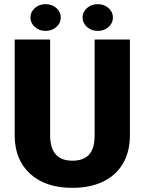

<svg xmlns="http://www.w3.org/2000/svg" viewBox="-20 -903 705 933"><path d="M611.3 -710.9V-245.6Q611.3 -166.5 577.6 -108.6Q543.9 -50.8 481 -20.5Q418 9.8 332 9.8Q202.1 9.8 127.4 -57.6Q52.7 -125 51.3 -242.2V-710.9H223.6V-238.8Q226.6 -122.1 332 -122.1Q385.3 -122.1 412.6 -151.4Q439.9 -180.7 439.9 -246.6V-710.9ZM127.9 -817.9Q127.9 -844.7 149.2 -863.8Q170.4 -882.8 201.7 -882.8Q232.9 -882.8 254.2 -863.8Q275.4 -844.7 275.4 -817.9Q275.4 -791 254.2 -772Q232.9 -752.9 201.7 -752.9Q170.4 -752.9 149.2 -772Q127.9 -791 127.9 -817.9ZM381.3 -817.9Q381.3 -844.7 402.6 -863.8Q423.8 -882.8 455.1 -882.8Q486.3 -882.8 507.6 -863.8Q528.8 -844.7 528.8 -817.9Q528.8 -791 507.6 -772Q486.3 -752.9 455.1 -752.9Q423.8 -752.9 402.6 -772Q381.3 -791 381.3 -817.9Z"/></svg>

Font: Roboto Black
Style: Regular
Weight: 900
Designer: Google
Version: Version 2.134; 2016